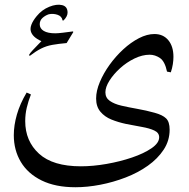

<svg xmlns="http://www.w3.org/2000/svg" viewBox="-20 -602 794 807"><path d="M105 -367 102 -371Q106 -379 117.5 -391Q129 -403 139.5 -414Q150 -425 154 -429Q116 -446 109.5 -471Q103 -496 134 -534Q156 -561 187 -573.5Q218 -586 241 -580.5Q264 -575 264 -549Q264 -533 247 -516H243Q240 -534 221.5 -540Q203 -546 185 -542Q170 -537 158.5 -526.5Q147 -516 147 -500Q147 -482 164 -472Q181 -462 212 -462Q224 -462 244 -464.5Q264 -467 287 -470L288 -467L260 -421Q226 -418 200.5 -413.5Q175 -409 153 -398Q131 -387 105 -367ZM297 185Q213 185 155 156.5Q97 128 67.5 78.5Q38 29 38 -34Q38 -75 51 -120.5Q64 -166 92 -213L110 -205Q99 -177 92.5 -149.5Q86 -122 86 -93Q86 -9 144 44Q202 97 320 97Q371 97 428 87Q485 77 535 60Q585 43 617 21Q649 -1 649 -25Q649 -44 628.5 -53.5Q608 -63 576.5 -68.5Q545 -74 510 -81Q477 -88 448.5 -99.5Q420 -111 402 -132.5Q384 -154 384 -188Q384 -220 399.5 -257Q415 -294 440.5 -329.5Q466 -365 498 -394.5Q530 -424 564 -441.5Q598 -459 629 -459Q666 -459 687.5 -433Q709 -407 709 -363Q709 -349 706.5 -332.5Q704 -316 698 -298L682 -301Q673 -344 652.5 -358Q632 -372 609 -372Q578 -372 545 -356Q512 -340 484.5 -315Q457 -290 440 -263Q423 -236 423 -214Q423 -191 441.5 -178Q460 -165 490 -158Q520 -151 557 -144.5Q594 -138 630 -128Q663 -119 678 -104.5Q693 -90 693 -57Q693 -11 668 27Q643 65 601.5 94.5Q560 124 508 144Q456 164 401.5 174.5Q347 185 297 185Z"/></svg>

Font: Bona Nova
Style: Regular
Weight: 400
Designer: Mateusz Machalski
Foundry: Capitalics
Version: Version 4.001; ttfautohint (v1.8.3)